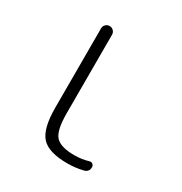

<svg xmlns="http://www.w3.org/2000/svg" viewBox="-131 -618 687 726"><g transform="rotate(30 212.0 -255.0)"><path d="M263 10Q180 10 149 -24.5Q118 -59 118 -150V-496Q118 -506 125 -513Q132 -520 142 -520Q152 -520 159 -513Q166 -506 166 -496V-153Q166 -78 188 -54Q210 -30 270 -30Q302 -30 332 -39Q339 -41 345 -36.5Q351 -32 351 -24Q351 -3 330 2Q296 10 263 10Z"/></g></svg>

Font: Rounded Mplus 1c Light
Style: Regular
Weight: 300
Version: Version 1.059.20150529